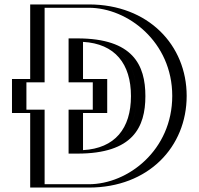

<svg xmlns="http://www.w3.org/2000/svg" viewBox="-20 -845 895 865"><path d="M141 -489V-825H380C606 -825 796 -653 796 -413C796 -172 607 0 380 0H141V-336H59V-489ZM595 -412C595 -268 532 -168 329 -168V-336H438V-489H329V-657C532 -657 595 -556 595 -412ZM156 -474V-810H380C598.3 -810 781 -644.4 781 -413C781 -180.5 599.2 -15 380 -15H156V-351H74V-474ZM610 -412C610 -261.6 539.4 -153 329 -153H314V-351H423V-474H314V-672H329C539.5 -672 610 -562.3 610 -412ZM156 -474H74V-351H156V-15H380C599.2 -15 781 -180.5 781 -413C781 -644.4 598.3 -810 380 -810H156ZM610 -412C610 -562.3 539.5 -672 329 -672H314V-474H423V-351H314V-153H329C539.4 -153 610 -261.6 610 -412ZM141 -489H59V-336H141V0H380C607 0 796 -172 796 -413C796 -653 606 -825 380 -825H141ZM595 -412C595 -555.9 531.9 -657 329 -657V-489H438V-336H329V-168C531.9 -168 595 -268.1 595 -412ZM181 -474V-810H380C555.8 -810 756 -656.1 756 -413C756 -168.8 556.8 -15 380 -15H181V-351H99V-474ZM635 -412C635 -551.9 579.4 -672 329 -672H289V-474H398V-351H289V-153H329C579.2 -153 635 -272 635 -412ZM116 -489H34V-336H116V0H380C649.5 0 821 -183.7 821 -413C821 -641.3 648.5 -825 380 -825H116ZM570 -412C570 -265.9 497.5 -176.6 354 -168.7V-336H463V-489H354V-656.3C497.9 -648.3 570 -557.8 570 -412Z"/></svg>

Font: Hussar Outliner
Style: Regular
Weight: 700
Foundry: Cannot Into Space Fonts
Version: Version 0.92